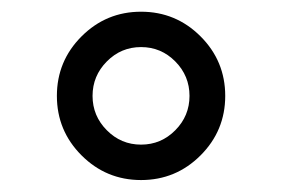

<svg xmlns="http://www.w3.org/2000/svg" viewBox="-20 -402 475 323"><path d="M159.7 -298.6Q135.7 -274.4 135.7 -240.7Q135.7 -207 159.7 -182.9Q183.6 -158.7 217.3 -158.7Q251 -158.7 274.9 -182.9Q298.8 -207 298.8 -240.7Q298.8 -274.4 274.9 -298.6Q251 -322.8 217.3 -322.8Q183.6 -322.8 159.7 -298.6ZM117.2 -140.6Q75.7 -182.1 75.7 -240.7Q75.7 -299.3 117.2 -340.8Q158.7 -382.3 217.3 -382.3Q275.9 -382.3 317.4 -340.8Q358.9 -299.3 358.9 -240.7Q358.9 -182.1 317.4 -140.6Q275.9 -99.1 217.3 -99.1Q158.7 -99.1 117.2 -140.6Z"/></svg>

Font: Shabnam Light FD
Style: Light-FD
Weight: 300
Foundry: DejaVu fonts team - Redesigned by Saber Rastikerdar - Based on Vazir font
Version: Version 5.0.0